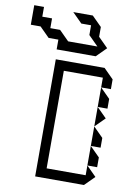

<svg xmlns="http://www.w3.org/2000/svg" viewBox="-180 -819 590 872"><g transform="rotate(10 114.5 -382.5)"><path d="M270 -360V-450L315 -405V-360ZM270 -270V-360L315 -315ZM270 -180V-270L315 -225V-180ZM270 -90V-180L315 -135V-90ZM45 0V-540H270L315 -495V-450H270V-495H90V-45H270V-90L315 -45L270 0ZM41 -585V-630H-4L-49 -675H-94V-765H-49V-720H-4V-675H41L86 -630H221L176 -675V-720H131L86 -765H176L221 -720V-675L266 -630L221 -585Z"/></g></svg>

Font: Rubik Iso
Style: Regular
Weight: 400
Designer: Hubert and Fischer, NaN
Foundry: Hubert and Fischer, NaN
Version: Version 2.200